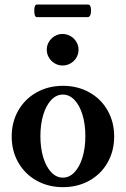

<svg xmlns="http://www.w3.org/2000/svg" viewBox="-20 -794 541 826"><path d="M30.3 -207Q30.3 -269 58.8 -318.8Q87.4 -368.7 137.7 -396.7Q188.1 -424.8 251 -424.8Q313.9 -424.8 364.2 -396.7Q414.6 -368.7 442.9 -318.8Q471.2 -269 471.2 -207Q471.2 -144.5 442.9 -94.7Q414.6 -44.9 364.2 -16.8Q313.9 11.2 251 11.2Q188.1 11.2 137.7 -16.8Q87.4 -44.9 58.8 -94.7Q30.3 -144.5 30.3 -207ZM347.2 -208.6Q347.2 -259.8 334.8 -300.5Q322.3 -341.2 300.3 -364.2Q278.3 -387.2 250.5 -387.2Q222.7 -387.2 200.6 -364.2Q178.6 -341.1 166.2 -300.4Q153.8 -259.6 153.8 -208.4Q153.8 -157.2 166.2 -116.5Q178.6 -75.8 200.6 -52.8Q222.6 -29.8 250.5 -29.8Q278.3 -29.8 300.3 -52.8Q322.3 -75.9 334.8 -116.6Q347.2 -157.3 347.2 -208.6ZM181.2 -580.1Q181.2 -598.1 190.4 -613.8Q199.7 -629.4 215.3 -638.7Q231 -647.9 249 -647.9Q266.6 -647.9 282.5 -639.2Q298.3 -630.4 308.1 -614.7Q317.9 -599.1 317.9 -580.1Q317.9 -561.5 308.6 -545.9Q299.3 -530.3 283.4 -521.2Q267.6 -512.2 249 -512.2Q231 -512.2 215.3 -521.5Q199.7 -530.8 190.4 -546.4Q181.2 -562 181.2 -580.1ZM127.4 -748.5Q127.4 -774.4 138.7 -774.4H358.4Q371.6 -774.4 371.6 -749.5Q371.6 -720.2 356.4 -720.2H138.7Q127.4 -720.2 127.4 -748.5Z"/></svg>

Font: Junicode Two Beta VF
Style: Regular
Weight: 400
Designer: Peter S. Baker
Foundry: Briery Creek Software
Version: Version 1.031 beta; ttfautohint (v1.8.1.43-b0c9)